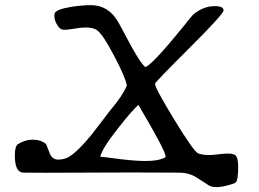

<svg xmlns="http://www.w3.org/2000/svg" viewBox="-20 -687 1030 764"><path d="M916 -69.8Q927.7 -61 927.7 -23.4Q927.7 29.3 918 39.1Q914.1 43 890.6 49.3Q863.8 57.1 842.8 57.6Q823.2 57.6 812 51.3L760.3 18.1Q730.5 0 693.4 0Q519.5 -1.5 293.5 0Q142.6 1 73.2 0Q39.1 -1 39.1 -67.4Q39.1 -106 51.3 -113.3Q79.6 -131.3 109.9 -131.3Q143.1 -131.3 163.6 -113.3Q164.6 -112.3 177.7 -77.6Q187 -51.8 212.9 -51.8Q224.6 -51.8 240.7 -56.6Q275.9 -67.9 344.2 -150.9Q382.8 -200.2 420.4 -250Q467.8 -305.7 484.9 -346.7Q478.5 -381.3 433.1 -466.8Q385.7 -557.1 362.3 -569.3Q345.2 -578.1 318.4 -577.6Q304.2 -577.6 276.4 -573Q248.5 -568.4 234.9 -568.4Q219.2 -568.4 207.8 -587.2Q196.3 -606 196.3 -623.5Q196.3 -628.9 197.3 -632.8Q201.2 -649.4 263.2 -659.7Q308.6 -666.5 341.8 -666.5Q411.6 -666.5 450.7 -599.1Q476.6 -551.3 502.4 -502.9Q543.9 -428.2 559.1 -419.9Q590.3 -434.1 712.9 -585.4Q724.1 -601.1 747.6 -627.9Q787.6 -662.6 835 -662.6Q869.6 -662.6 869.6 -645.5Q869.6 -631.3 733.2 -495.4Q596.7 -359.4 596.7 -353.5Q596.7 -336.9 673.8 -210.4Q751 -84 768.1 -77.1Q796.4 -65.4 850.6 -73.2Q900.9 -80.1 916 -69.8ZM638.2 -61.5Q639.2 -62.5 639.2 -63.5Q639.2 -86.4 530.8 -269.5Q505.4 -247.6 450.7 -177.7Q386.2 -96.2 378.9 -63.5Q385.7 -63.5 454.6 -54.2Q519 -46.4 558.1 -46.4Q613.8 -46.4 638.2 -61.5Z"/></svg>

Font: Accordance
Style: Regular
Weight: 400
Version: Version 1.1 (build May 11, 2018) Miklal Software Solutions, 